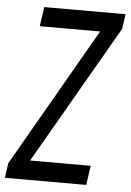

<svg xmlns="http://www.w3.org/2000/svg" viewBox="-56 -790 565 830"><g transform="rotate(5 226.0 -375.0)"><path d="M455 -750H102L90 -666H352L6 -64L-3 0H350L362 -84H99L446 -686Z"/></g></svg>

Font: Mohave
Style: Italic
Weight: 400
Italic angle: -8°
Designer: Gumpita Rahayu
Foundry: Tokotype
Version: Version 2.002;PS 002.002;hotconv 1.0.88;makeotf.lib2.5.64775